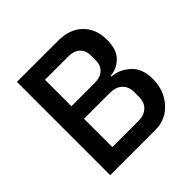

<svg xmlns="http://www.w3.org/2000/svg" viewBox="-179 -857 1016 1016"><g transform="rotate(-45 329.5 -349.0)"><path d="M86 0V-698H395Q481 -698 531 -649Q581 -600 581 -518Q581 -446 545.5 -410Q510 -374 460 -370V-364Q513 -362 559.5 -321Q606 -280 606 -201Q606 -116 554.5 -58Q503 0 426 0ZM199 -309V-97H393Q437 -97 462 -120.5Q487 -144 487 -186V-220Q487 -262 462 -285.5Q437 -309 393 -309ZM199 -601V-403H374Q415 -403 438.5 -424.5Q462 -446 462 -486V-518Q462 -558 438.5 -579.5Q415 -601 374 -601Z"/></g></svg>

Font: IBM Plex Sans Medm
Style: Regular
Weight: 500
Designer: Mike Abbink, Paul van der Laan, Pieter van Rosmalen
Foundry: Bold Monday
Version: Version 3.005